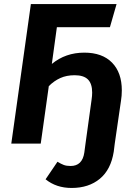

<svg xmlns="http://www.w3.org/2000/svg" viewBox="-20 -712 654 952"><path d="M584 -264Q584 -237 580 -213L549 0L544 40Q530 129 475 174.5Q420 220 335 220Q259 220 206 177L265 90Q283 101 296.5 106Q310 111 330 111Q388 111 398 45L404 0L434 -217Q437 -237 437 -253Q437 -297 416 -318Q395 -339 350 -339Q310 -339 279 -325Q248 -311 222 -285L182 0H36L133 -691L132 -692H558L525 -577H262L237 -395Q305 -451 398 -451Q487 -451 535.5 -401.5Q584 -352 584 -264Z"/></svg>

Font: Fira Sans SemiBold
Style: Italic
Weight: 600
Italic angle: -8°
Designer: bBox Type GmbH & Carrois Corporate GbR & Edenspiekermann AG
Foundry: bBox Type GmbH & Carrois Corporate GbR & Edenspiekermann AG
Version: Version 4.301